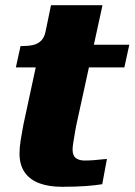

<svg xmlns="http://www.w3.org/2000/svg" viewBox="-20 -713 517 738"><path d="M218 5Q168 5 131.5 -8.5Q95 -22 75 -50.5Q55 -79 55 -123Q55 -146 59.5 -174.5Q64 -203 70 -234L132 -522L216 -541H477L458 -454H41L59 -536H66Q89 -536 107 -540Q125 -544 137.5 -556Q150 -568 155 -591L176 -693H374L272 -226Q269 -208 266 -191Q263 -174 261 -160.5Q259 -147 259 -138Q259 -115 271.5 -105.5Q284 -96 305 -96Q325 -96 342.5 -97.5Q360 -99 373 -100.5Q386 -102 391 -102L373 -5Q350 -1 312 2Q274 5 218 5Z"/></svg>

Font: Roboto Serif ExtraBold
Style: Italic
Weight: 800
Italic angle: -10°
Version: Version 1.007